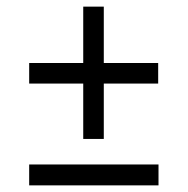

<svg xmlns="http://www.w3.org/2000/svg" viewBox="-20 -649 566 579"><path d="M68 -459H231V-629H293V-459H457V-397H293V-230H231V-397H68ZM68 -153H458V-90H68Z"/></svg>

Font: Encode Sans Narrow
Style: Regular
Weight: 400
Designer: Pablo Impallari, Andres Torresi
Foundry: Pablo Impallari, Andres Torresi
Version: Version 1.000; ttfautohint (v1.00) -l 8 -r 50 -G 200 -x 14 -